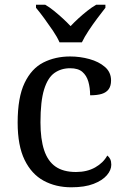

<svg xmlns="http://www.w3.org/2000/svg" viewBox="-20 -786 532 816"><path d="M283 10Q217 10 165.5 -18Q114 -46 84.5 -106.5Q55 -167 55 -265Q55 -372 84.5 -433.5Q114 -495 164.5 -520.5Q215 -546 278 -546Q320 -546 360 -535Q400 -524 426 -501.5Q452 -479 452 -444Q452 -421 442 -407Q432 -393 412.5 -387Q393 -381 363 -381Q363 -413 355.5 -439Q348 -465 330 -480.5Q312 -496 278 -496Q240 -496 211.5 -476Q183 -456 167.5 -406Q152 -356 152 -266Q152 -195 167.5 -148Q183 -101 216 -78Q249 -55 303 -55Q350 -55 384.5 -74.5Q419 -94 436 -125Q444 -119 448.5 -109.5Q453 -100 453 -86Q453 -63 434 -41Q415 -19 377.5 -4.5Q340 10 283 10ZM233 -606Q223 -629 205 -655.5Q187 -682 168 -708Q149 -734 133 -753V-766H172Q191 -755 210 -739.5Q229 -724 247 -707.5Q265 -691 280 -675Q295 -691 313 -707.5Q331 -724 350.5 -739.5Q370 -755 389 -766H428V-753Q413 -734 393.5 -708Q374 -682 356.5 -655.5Q339 -629 328 -606Z"/></svg>

Font: Noto Serif Tibetan
Style: Regular
Weight: 400
Designer: Monotype Design Team
Foundry: Monotype Imaging Inc.
Version: Version 2.103